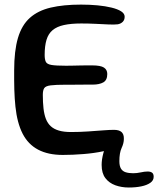

<svg xmlns="http://www.w3.org/2000/svg" viewBox="-20 -642 688 834"><path d="M252.5 31Q189 31 145.5 8Q102 -15 78.2 -61.5Q54.5 -108 47 -179Q45 -196 44 -214.2Q43 -232.5 42.2 -252.2Q41.5 -272 41.5 -293Q41.5 -314 41.5 -336Q41.5 -421.5 58 -477.2Q74.5 -533 109.8 -564.5Q145 -596 200.2 -609Q255.5 -622 332 -622Q369.5 -622 403.8 -618.8Q438 -615.5 464.5 -609Q491 -602.5 506.2 -592.8Q521.5 -583 521.5 -569.5Q521.5 -555.5 513.2 -547.2Q505 -539 492 -536.5Q476.5 -534.5 451 -535.8Q425.5 -537 395 -538.5Q364.5 -540 333 -540Q288 -540 257.5 -533.2Q227 -526.5 208.5 -511Q190 -495.5 182 -469Q174 -442.5 174 -403.5Q174 -383.5 179.2 -373.2Q184.5 -363 204 -359.8Q223.5 -356.5 266.5 -356.5Q277 -356.5 292.5 -356.8Q308 -357 324.8 -357.5Q341.5 -358 356.2 -358Q371 -358 379.5 -358Q417 -358 431.5 -348.5Q446 -339 446 -320.5Q446 -294 428.8 -284.2Q411.5 -274.5 383 -274.5Q370.5 -274.5 355.5 -274.5Q340.5 -274.5 324.2 -274.2Q308 -274 293 -274Q278 -274 266 -274Q221.5 -274 200 -271.2Q178.5 -268.5 172.2 -259.2Q166 -250 166 -230Q166 -197 169 -170.8Q172 -144.5 179.5 -125.2Q187 -106 200.8 -93.5Q214.5 -81 236 -74.8Q257.5 -68.5 288 -68.5Q326 -68.5 362.5 -71Q399 -73.5 428.5 -75.8Q458 -78 474.5 -78Q497 -78 507.5 -68.8Q518 -59.5 518 -41.5Q518 -21.5 493.2 -7.5Q468.5 6.5 428.8 15Q389 23.5 342.5 27.2Q296 31 252.5 31ZM539.5 172.5Q508 172.5 481 162.8Q454 153 437.8 131.8Q421.5 110.5 421.5 74.5Q421.5 51 428.8 23.8Q436 -3.5 447.5 -25.5Q457 -43 466.5 -52Q476 -61 491.5 -61Q506.5 -61 512.2 -54.2Q518 -47.5 518 -38Q518 -20 508.2 1Q498.5 22 498.5 58Q498.5 79 505.5 90.5Q512.5 102 526 106.2Q539.5 110.5 558.5 110.5Q574.5 110.5 591.2 106.8Q608 103 621.5 103Q633.5 103 640.5 108Q647.5 113 647.5 126Q647.5 142 632.8 152.2Q618 162.5 593.8 167.5Q569.5 172.5 539.5 172.5Z"/></svg>

Font: Gluten
Style: Regular
Weight: 400
Designer: Tyler Finck
Foundry: Etcetera Type Company
Version: Version 1.300